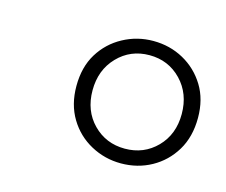

<svg xmlns="http://www.w3.org/2000/svg" viewBox="-52 -751 461 391"><g transform="rotate(15 178.5 -556.0)"><path d="M229 -458Q269 -458 296 -485.5Q323 -513 323 -556Q323 -599 296 -627Q269 -655 229 -655Q189 -655 162 -627Q135 -599 135 -556Q135 -513 162 -485.5Q189 -458 229 -458ZM229 -427Q195 -427 165.5 -443Q136 -459 118.5 -488Q101 -517 101 -556Q101 -596 118.5 -624.5Q136 -653 165.5 -669Q195 -685 229 -685Q264 -685 293 -669Q322 -653 339.5 -624.5Q357 -596 357 -557Q357 -517 339.5 -488Q322 -459 293 -443Q264 -427 229 -427Z"/></g></svg>

Font: Source Serif 4 60pt
Style: Italic
Weight: 400
Italic angle: -12°
Version: Version 4.004;hotconv 1.0.116;makeotfexe 2.5.65601